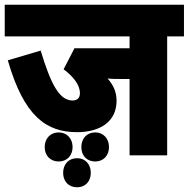

<svg xmlns="http://www.w3.org/2000/svg" viewBox="-20 -642 798 812"><path d="M687 -488H758V-622H0V-488H528V-438H295L249 -349C289 -319 318 -284 318 -248C318 -226 305 -217 287 -217C231 -217 195 -286 152 -428L13 -387C81 -151 175 -83 306 -83C401 -83 473 -126 473 -216C473 -252 460 -282 435 -310C453 -308 474 -308 490 -308H528V15H687ZM324 -20C324 16 347 41 383 41C417 41 441 16 441 -20C441 -56 417 -82 383 -82C347 -82 324 -56 324 -20ZM169 -20C169 16 193 41 228 41C263 41 287 16 287 -20C287 -56 263 -82 228 -82C193 -82 169 -56 169 -20ZM247 89C247 125 270 150 306 150C341 150 364 125 364 89C364 53 341 27 306 27C270 27 247 53 247 89Z"/></svg>

Font: Noto Sans Condensed Black
Style: Regular
Weight: 900
Width: 3
Designer: Monotype Design Team
Foundry: Monotype Imaging Inc.
Version: Version 2.013